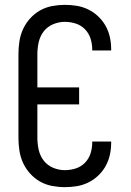

<svg xmlns="http://www.w3.org/2000/svg" viewBox="-20 -763 540 791"><path d="M247 8Q221 8 194.5 3Q168 -2 145 -15Q122 -28 104 -48Q86 -68 75 -92Q64 -116 60 -142.5Q56 -169 56 -195V-540Q56 -566 60 -592.5Q64 -619 75 -643Q86 -667 104 -687Q122 -707 145 -720Q168 -733 194.5 -738Q221 -743 247 -743Q272 -743 296.5 -739Q321 -735 343.5 -724Q366 -713 384.5 -695.5Q403 -678 415 -656.5Q427 -635 432.5 -610.5Q438 -586 438 -561V-555H360V-559Q360 -582 353 -604Q346 -626 330 -642.5Q314 -659 292 -666Q270 -673 247 -673Q222 -673 198.5 -663Q175 -653 160 -633.5Q145 -614 139.5 -589.5Q134 -565 134 -540V-403H306V-333H134V-195Q134 -170 139.5 -145.5Q145 -121 160 -101.5Q175 -82 198.5 -72Q222 -62 247 -62Q270 -62 292 -69Q314 -76 330 -92.5Q346 -109 353 -131Q360 -153 360 -176V-180H438V-174Q438 -149 432.5 -124.5Q427 -100 415 -78.5Q403 -57 384.5 -39.5Q366 -22 343.5 -11Q321 0 296.5 4Q272 8 247 8Z"/></svg>

Font: Moesevka
Style: Regular
Weight: 400
Monospace: yes
Designer: Belleve Invis
Foundry: Belleve Invis
Version: Version 32.5.0; ttfautohint (v1.8.4)